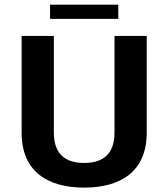

<svg xmlns="http://www.w3.org/2000/svg" viewBox="-20 -808 740 844"><path d="M200 -787.5V-725H500V-787.5ZM75 -650V-225C75 -54.2 189.2 16.7 350 16.7C510.8 16.7 625 -54.2 625 -225V-650H483.3V-225C483.3 -125.8 427.5 -91.7 350 -91.7C272.5 -91.7 216.7 -125.8 216.7 -225V-650Z"/></svg>

Font: BoonHome
Style: Bold
Weight: 700
Designer: Sungsit Sawaiwan
Foundry: Sungsit Sawaiwan
Version: Version 0.2